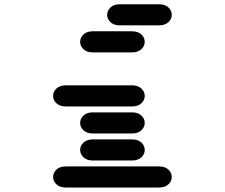

<svg xmlns="http://www.w3.org/2000/svg" viewBox="-20 -881 1040 888"><path d="M284.2 -13.7H715.8Q743.2 -13.7 758.8 -28.3Q774.4 -43 774.4 -62.5Q774.4 -82 758.8 -96.7Q743.2 -111.3 715.8 -111.3H284.2Q256.8 -111.3 241.2 -96.7Q225.6 -82 225.6 -62.5Q225.6 -43 241.2 -28.3Q256.8 -13.7 284.2 -13.7ZM409.2 -138.7H590.8Q618.2 -138.7 633.8 -153.3Q649.4 -168 649.4 -187.5Q649.4 -207 633.8 -221.7Q618.2 -236.3 590.8 -236.3H409.2Q381.8 -236.3 366.2 -221.7Q350.6 -207 350.6 -187.5Q350.6 -168 366.2 -153.3Q381.8 -138.7 409.2 -138.7ZM409.2 -263.7H590.8Q618.2 -263.7 633.8 -278.3Q649.4 -293 649.4 -312.5Q649.4 -332 633.8 -346.7Q618.2 -361.3 590.8 -361.3H409.2Q381.8 -361.3 366.2 -346.7Q350.6 -332 350.6 -312.5Q350.6 -293 366.2 -278.3Q381.8 -263.7 409.2 -263.7ZM284.2 -388.7H590.8Q618.2 -388.7 633.8 -403.3Q649.4 -418 649.4 -437.5Q649.4 -457 633.8 -471.7Q618.2 -486.3 590.8 -486.3H284.2Q256.8 -486.3 241.2 -471.7Q225.6 -457 225.6 -437.5Q225.6 -418 241.2 -403.3Q256.8 -388.7 284.2 -388.7ZM409.2 -638.7H590.8Q618.2 -638.7 633.8 -653.3Q649.4 -668 649.4 -687.5Q649.4 -707 633.8 -721.7Q618.2 -736.3 590.8 -736.3H409.2Q381.8 -736.3 366.2 -721.7Q350.6 -707 350.6 -687.5Q350.6 -668 366.2 -653.3Q381.8 -638.7 409.2 -638.7ZM534.2 -763.7H715.8Q743.2 -763.7 758.8 -778.3Q774.4 -793 774.4 -812.5Q774.4 -832 758.8 -846.7Q743.2 -861.3 715.8 -861.3H534.2Q506.8 -861.3 491.2 -846.7Q475.6 -832 475.6 -812.5Q475.6 -793 491.2 -778.3Q506.8 -763.7 534.2 -763.7Z"/></svg>

Font: Sixtyfour
Style: Regular
Weight: 400
Designer: Jens Kutilek
Foundry: Jens Kutilek
Version: Version 2.001